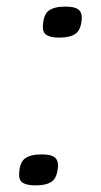

<svg xmlns="http://www.w3.org/2000/svg" viewBox="-20 -559 307 582"><path d="M38 -31Q39 -66 55.5 -78.5Q72 -91 106 -91Q133 -91 144.5 -83Q156 -75 156 -57Q154 -21 137.5 -9Q121 3 88 3Q61 3 49 -5Q37 -13 38 -31ZM110 -479Q111 -514 127.5 -526.5Q144 -539 178 -539Q205 -539 216.5 -531Q228 -523 228 -505Q226 -469 209.5 -457Q193 -445 160 -445Q133 -445 121 -453Q109 -461 110 -479Z"/></svg>

Font: Georama ExtraExtended
Style: Italic
Weight: 400
Width: 8
Italic angle: -9°
Designer: Jean-Baptiste Levee
Foundry: Production Type
Version: Version 1.000